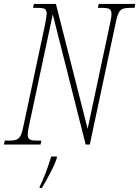

<svg xmlns="http://www.w3.org/2000/svg" viewBox="-43 -734 707 975"><path d="M-19 -20H4Q30 -20 43 -26Q56 -32 63.5 -49.5Q71 -67 79 -108L185 -606Q194 -653 194 -663Q194 -682 185.5 -688Q177 -694 148 -694H125L129 -714H241L402 -80L514 -606Q523 -645 523 -663Q523 -682 513 -688Q503 -694 477 -694H454L458 -714H644L640 -694H617Q591 -694 578 -688Q565 -682 557.5 -664.5Q550 -647 542 -606L413 0H392L225 -661L107 -108Q98 -69 98 -51Q98 -32 108 -26Q118 -20 144 -20H167L163 0H-23ZM159 213Q189 153 217 61H246V66Q241 88 214.5 140Q188 192 169 221H158Z"/></svg>

Font: Noto Serif CondThin
Style: Italic
Weight: 250
Width: 3
Italic angle: -12°
Designer: Monotype Design Team
Foundry: Monotype Imaging Inc.
Version: Version 1.001